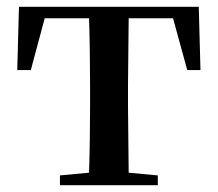

<svg xmlns="http://www.w3.org/2000/svg" viewBox="-20 -547 643 567"><path d="M242 0H446V-29L360 -37L358 -232V-296L360 -493H491L533 -340H572L567 -527H36L31 -340H71L112 -493H243C245 -437 246 -351 246 -296V-232C246 -177 245 -94 243 -37L157 -29V0Z"/></svg>

Font: Noto Serif CJK KR SemiBold
Style: Regular
Weight: 600
Designer: Ryoko NISHIZUKA 西塚涼子 (kana & ideographs); Frank Grießhammer (Latin, Greek & Cyrillic); Wenlong ZHANG 张文龙 (bopomofo); San
Foundry: Adobe
Version: Version 2.001;hotconv 1.1.0;makeotfexe 2.6.0